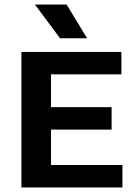

<svg xmlns="http://www.w3.org/2000/svg" viewBox="-20 -823 594 843"><path d="M74 0V-595H513V-496.5H204V-98.5H517.5V0ZM153 -254V-352.5H470V-254ZM243.5 -655 133.5 -803H272.5L362.5 -655Z"/></svg>

Font: Encode Sans SC SemiBold
Style: Regular
Weight: 600
Version: Version 3.002